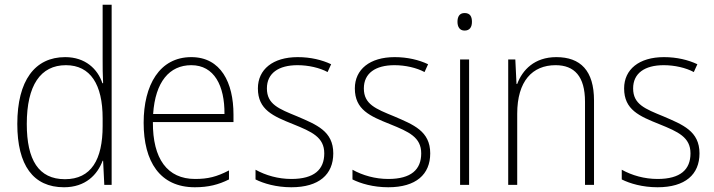

<svg xmlns="http://www.w3.org/2000/svg" viewBox="-20 -780 3013 810"><path d="M250 10C341 10 391 -43 413 -102H415L420 0H451V-760H413V-530C413 -498 413 -464 415 -429H412C392 -489 340 -539 255 -539C127 -539 53 -440 53 -257C53 -83 120 10 250 10ZM254 -24C143 -24 93 -105 93 -257C93 -420 151 -505 258 -505C362 -505 413 -423 413 -281V-248C413 -107 365 -24 254 -24Z M787 -539C653 -539 586 -421 586 -262C586 -99 654 10 802 10C859 10 902 -1 946 -23V-61C894 -34 857 -25 803 -25C686 -25 624 -110 625 -265H965V-297C965 -431 912 -539 787 -539ZM787 -505C884 -505 928 -418 927 -299H626C635 -435 695 -505 787 -505Z M1386 -133C1386 -227 1315 -254 1234 -289C1156 -321 1106 -340 1106 -407C1106 -471 1155 -505 1235 -505C1281 -505 1329 -494 1362 -476L1377 -509C1339 -527 1291 -539 1236 -539C1131 -539 1068 -487 1068 -407C1068 -317 1132 -290 1217 -256C1296 -224 1348 -201 1348 -133C1348 -65 1306 -25 1209 -25C1154 -25 1101 -40 1058 -64V-23C1092 -6 1145 10 1209 10C1326 10 1386 -44 1386 -133Z M1795 -133C1795 -227 1724 -254 1643 -289C1565 -321 1515 -340 1515 -407C1515 -471 1564 -505 1644 -505C1690 -505 1738 -494 1771 -476L1786 -509C1748 -527 1700 -539 1645 -539C1540 -539 1477 -487 1477 -407C1477 -317 1541 -290 1626 -256C1705 -224 1757 -201 1757 -133C1757 -65 1715 -25 1618 -25C1563 -25 1510 -40 1467 -64V-23C1501 -6 1554 10 1618 10C1735 10 1795 -44 1795 -133Z M1940 -725C1918 -725 1910 -709 1910 -688C1910 -667 1919 -651 1940 -651C1962 -651 1971 -666 1971 -688C1971 -709 1964 -725 1940 -725ZM1959 -529H1921V0H1959Z M2327 -539C2235 -539 2184 -485 2162 -426H2159L2154 -529H2124V0H2162V-300C2162 -438 2226 -505 2324 -505C2403 -505 2448 -458 2448 -351V0H2486V-356C2486 -482 2429 -539 2327 -539Z M2931 -133C2931 -227 2860 -254 2779 -289C2701 -321 2651 -340 2651 -407C2651 -471 2700 -505 2780 -505C2826 -505 2874 -494 2907 -476L2922 -509C2884 -527 2836 -539 2781 -539C2676 -539 2613 -487 2613 -407C2613 -317 2677 -290 2762 -256C2841 -224 2893 -201 2893 -133C2893 -65 2851 -25 2754 -25C2699 -25 2646 -40 2603 -64V-23C2637 -6 2690 10 2754 10C2871 10 2931 -44 2931 -133Z"/></svg>

Font: Noto Sans Gurmukhi UI SemiCondensed ExtraLight
Style: Regular
Weight: 200
Width: 4
Designer: Jelle Bosma - Monotype Design Team
Foundry: Monotype Imaging Inc.
Version: Version 2.004